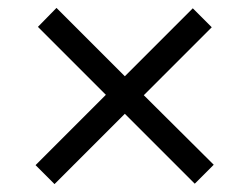

<svg xmlns="http://www.w3.org/2000/svg" viewBox="-20 -576 630 486"><path d="M468 -555 516 -507 344 -335 521 -159 473 -111 296 -288 118 -110 70 -158 248 -336 76 -508 123 -556 296 -383Z"/></svg>

Font: Aleo
Style: Regular
Weight: 400
Designer: Alessio Laiso
Foundry: Alessio Laiso
Version: Version 2.001; ttfautohint (v1.8.4.7-5d5b);gftools[0.9.29]